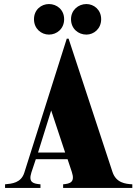

<svg xmlns="http://www.w3.org/2000/svg" viewBox="-20 -929 679 949"><path d="M5 -18V0H180V-18C146 -21 119 -26 135 -76L157 -142H314L335 -79C352 -28 326 -21 292 -18V0H634V-18C600 -20 554 -25 536 -79L319 -738H310L100 -75C84 -25 39 -21 5 -18ZM168 -175 233 -383 302 -175ZM222 -758C261 -758 297 -787 297 -834C297 -881 261 -909 222 -909C184 -909 148 -881 148 -834C148 -787 184 -758 222 -758ZM407 -758C444 -758 480 -787 480 -834C480 -881 444 -909 407 -909C367 -909 331 -879 331 -834C331 -787 367 -758 407 -758Z"/></svg>

Font: Sprat Condesed
Style: Bold
Weight: 700
Width: 3
Designer: Ethan Nakache
Foundry: Collletttivo
Version: Version 2.000;Glyphs 3.2 (3217)